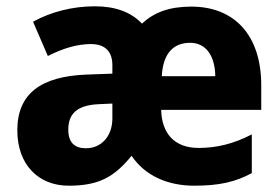

<svg xmlns="http://www.w3.org/2000/svg" viewBox="-20 -646 888 610"><path d="M588 -625C518 -625 470 -607 431 -571C396 -608 346 -626 281 -626C210 -626 141 -608 85 -577L132 -468C181 -493 226 -506 269 -506C311 -506 337 -485 337 -439V-412L253 -409C112 -403 35 -350 35 -232C35 -123 102 -56 198 -56C295 -56 343 -84 398 -151C442 -86 515 -56 597 -56C677 -56 728 -68 780 -96V-219C722 -189 668 -176 611 -176C535 -176 494 -221 492 -297H810V-375C810 -536 723 -625 588 -625ZM584 -510C635 -510 663 -468 664 -404H494C498 -479 533 -510 584 -510ZM294 -315 337 -317V-270C337 -211 300 -175 253 -175C218 -175 197 -192 197 -234C197 -283 223 -312 294 -315Z"/></svg>

Font: Noto Sans Malayalam UI SemiCondensed ExtraBold
Style: Regular
Weight: 800
Width: 4
Designer: Jelle Bosma - Monotype Design Team
Foundry: Monotype Imaging Inc.
Version: Version 2.104